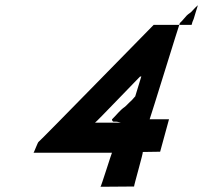

<svg xmlns="http://www.w3.org/2000/svg" viewBox="-20 -777 776 734"><path d="M726 -723 724.5 -718 721.5 -708 720.2 -704C718.4 -698 715.2 -694 714.3 -688L712.5 -682H567.5C566.5 -682 130.8 -235 127.8 -235C124.8 -235 110 -193 108 -193H408C407 -193 366.3 -63 364.3 -63L492.6 -64C490.6 -64 528.6 -195 525.9 -196L592.2 -197L626.1 -321H552.1C553.4 -322 666.3 -688 667.6 -689C678.7 -699 682.8 -706 693.2 -717C700.7 -725 709.6 -728 716.3 -737C722.5 -744 729.6 -751 736.4 -757L734.9 -752L733.4 -747L731.5 -741ZM460.4 -289 457.9 -281C457.3 -279 456.3 -279 455.7 -277L454.5 -273L453.2 -269C452.3 -266 451.8 -261 453.2 -259C459.3 -253 461 -265 462.2 -269L463.5 -273L464.7 -277C465.6 -280 466.9 -281 467.8 -284L469.1 -288L471.8 -297L473 -301L474.2 -305L475.5 -309L477.8 -310C479.8 -310 483.1 -311 485.1 -311H490.1C497.1 -311 511.4 -312 515.6 -316C522.8 -323 511.8 -323 507.4 -322C506.4 -322 504.1 -321 503.1 -321C501.1 -321 494.8 -320 491.8 -320H487.8C485.8 -320 482.5 -319 479.5 -319H478.5L480.1 -324L481 -327C482.5 -332 484.4 -335 485.6 -339L487.2 -344C488.1 -347 488 -350 488.9 -353L490.8 -359C492 -363 495.7 -372 497 -376L499.1 -383L500.6 -388C501.8 -392 502.4 -397 503.9 -402C505.1 -406 505 -409 501 -409C498 -409 497 -409 495.4 -407C489.3 -400 482.8 -392 476.3 -387C469.5 -381 464.3 -374 456.5 -368C438.8 -356 425 -337 409.4 -322C405.5 -319 411.4 -312 413.4 -312H415.4H419.4H422.4C430.4 -312 435.5 -309 442.2 -308H343.2C346.2 -308 514 -484 515 -484C516 -484 518.3 -485 520.3 -485L465.6 -306L464 -301L462.5 -296Z"/></svg>

Font: Hussar Wojna
Style: 3Obl
Weight: 400
Designer: Robert Jablonski
Foundry: Cannot Into Space Fonts
Version: Version 1.01